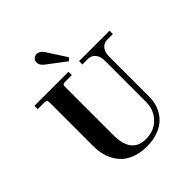

<svg xmlns="http://www.w3.org/2000/svg" viewBox="-255 -1112 1293 1293"><g transform="rotate(-45 391.5 -465.0)"><path d="M51.8 -711.9H376V-680.2H312Q298.3 -680.2 293.2 -674.8Q288.1 -669.4 288.1 -655.8V-198.2Q288.1 -108.9 322.3 -65.4Q356.4 -22 424.8 -22Q504.4 -22 553.2 -73Q602.1 -124 602.1 -198.2V-589.8Q602.1 -633.3 581.8 -656.7Q561.5 -680.2 530.8 -680.2H477.1V-711.9H767.1V-680.2H712.9Q682.1 -680.2 662.1 -656.7Q642.1 -633.3 642.1 -589.8V-208Q642.1 -160.6 626.2 -119.9Q610.4 -79.1 580.1 -48.1Q549.8 -17.1 502 0.5Q454.1 18.1 394 18.1Q330.1 18.1 280.5 -2Q231 -22 200.9 -57.4Q170.9 -92.8 155.5 -138.2Q140.1 -183.6 140.1 -236.8V-655.8Q140.1 -669.4 135 -674.8Q129.9 -680.2 116.2 -680.2H51.8ZM268.1 -908.2Q268.1 -925.8 280 -937Q292 -948.2 310.1 -948.2Q337.9 -948.2 358.9 -916L448.2 -777.8L428.2 -759.8L295.9 -859.9Q268.1 -881.3 268.1 -908.2Z"/></g></svg>

Font: Flanker Steampunk
Style: Bold
Weight: 700
Designer: Alexey Kryukov, Leonardo Di Lena
Foundry: Alexey Kryukov, Leonardo Di Lena
Version: 1.210